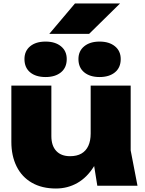

<svg xmlns="http://www.w3.org/2000/svg" viewBox="-20 -1063 832 1099"><path d="M300 16Q220 16 162.5 -17Q105 -50 75 -110.5Q45 -171 45 -251V-573H274V-284Q274 -229 302 -199Q330 -169 381 -169Q420 -169 446 -184Q472 -199 485.5 -228Q499 -257 499 -299L568 -263Q556 -172 517 -109.5Q478 -47 422.5 -15.5Q367 16 300 16ZM537 0 499 -237V-573H728V-202L767 0ZM241 -622Q185 -622 152.5 -649Q120 -676 120 -725Q120 -771 152.5 -798Q185 -825 241 -825Q296 -825 329 -798Q362 -771 362 -725Q362 -676 329 -649Q296 -622 241 -622ZM550 -622Q495 -622 462 -649Q429 -676 429 -725Q429 -771 462 -798Q495 -825 550 -825Q605 -825 638 -798Q671 -771 671 -725Q671 -676 638 -649Q605 -622 550 -622ZM409 -1043H667L490 -869H262Z"/></svg>

Font: Unbounded ExtraBold
Style: Regular
Weight: 800
Designer: Luke Prowse, Jean-Baptiste Morizot, Fátima Lázaro, Florian Runge
Foundry: NaN
Version: Version 1.701;gftools[0.9.28.dev5+ged2979d]